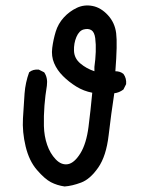

<svg xmlns="http://www.w3.org/2000/svg" viewBox="-20 -674 540 698"><path d="M214.8 3.9Q187.5 0 165 -11.7Q142.6 -23.4 114.3 -56.2Q85.9 -88.9 73.2 -141.6Q60.5 -194.3 63.5 -244.1Q66.4 -293.9 69.3 -334Q72.3 -374 85.9 -411.1Q99.6 -422.9 121.1 -420.9L140.6 -411.1Q154.3 -391.6 150.4 -362.3Q144.5 -327.1 141.6 -290Q138.7 -252.9 139.6 -215.8Q140.6 -178.7 151.4 -147.5Q162.1 -116.2 182.6 -94.7Q203.1 -73.2 226.6 -77.1Q250 -81.1 272 -116.2Q293.9 -151.4 301.8 -212.9Q309.6 -274.4 315.4 -336.9Q284.2 -342.8 257.3 -359.4Q230.5 -376 209 -397.5Q187.5 -418.9 176.8 -444.3Q166 -469.7 169.9 -500Q173.8 -530.3 182.6 -559.1Q191.4 -587.9 211.9 -610.4Q232.4 -632.8 259.3 -645.5Q286.1 -658.2 316.4 -652.3Q346.7 -646.5 372.1 -619.1Q397.5 -591.8 402.3 -553.2Q407.2 -514.6 399.4 -415Q417 -415 428.7 -405.3Q440.4 -389.6 438.5 -368.2L428.7 -348.6Q413.1 -336.9 395.5 -335Q383.8 -258.8 375 -182.6Q366.2 -106.4 336.9 -64.5Q307.6 -22.5 274.9 -10.3Q242.2 2 214.8 3.9ZM323.2 -415V-430.7Q327.1 -458 328.1 -485.4Q329.1 -512.7 326.2 -535.2Q323.2 -557.6 312 -564.5Q300.8 -571.3 284.2 -566.9Q267.6 -562.5 257.8 -539.6Q248 -516.6 249 -489.3Q250 -461.9 272 -443.4Q293.9 -424.8 323.2 -415Z"/></svg>

Font: JasonHandwriting1
Style: Regular
Weight: 400
Version: Version 1.48.20